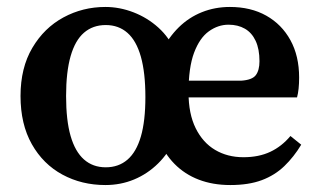

<svg xmlns="http://www.w3.org/2000/svg" viewBox="-20 -518 921 552"><path d="M283 14Q215 14 159.5 -16Q104 -46 71.5 -103.5Q39 -161 39 -242Q39 -323 73 -380.5Q107 -438 162.5 -468Q218 -498 283 -498Q324 -498 364 -482.5Q404 -467 435.5 -438.5Q467 -410 484 -370L445 -371Q465 -411 494 -439.5Q523 -468 560.5 -483Q598 -498 641 -498Q701 -498 745.5 -473Q790 -448 815 -402.5Q840 -357 840 -295Q840 -278 838.5 -263.5Q837 -249 834 -238H456V-286H673Q705 -288 715.5 -302Q726 -316 726 -342Q726 -377 715 -400.5Q704 -424 684 -435.5Q664 -447 637 -447Q607 -447 580.5 -428Q554 -409 538 -366.5Q522 -324 522 -252Q522 -191 542.5 -149.5Q563 -108 598.5 -87Q634 -66 680 -66Q724 -66 757 -81.5Q790 -97 815 -127L846 -102Q825 -67 797.5 -40.5Q770 -14 732.5 0Q695 14 642 14Q592 14 551.5 -1.5Q511 -17 481.5 -47Q452 -77 435 -120L483 -119Q465 -78 434.5 -48Q404 -18 365.5 -2Q327 14 283 14ZM284 -37Q321 -37 346.5 -59Q372 -81 385 -125.5Q398 -170 398 -239Q398 -309 385 -355Q372 -401 346.5 -423.5Q321 -446 284 -446Q247 -446 221.5 -424Q196 -402 183 -356.5Q170 -311 170 -242Q170 -172 183 -127Q196 -82 221.5 -59.5Q247 -37 284 -37Z"/></svg>

Font: Source Serif 4 18pt SemiBold
Style: Regular
Weight: 600
Designer: Frank Grießhammer
Foundry: Adobe Systems Incorporated
Version: Version 4.004;hotconv 1.0.116;makeotfexe 2.5.65601